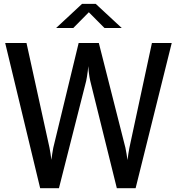

<svg xmlns="http://www.w3.org/2000/svg" viewBox="-20 -998 938 1018"><path d="M193 0 7.5 -770H120.5L242.5 -214.5Q244.5 -204 248 -182.8Q251.5 -161.5 252.5 -150.5Q254 -161.5 257 -182.8Q260 -204 262.5 -214.5L397 -770H504L645 -214.5Q647.5 -203.5 651 -182.2Q654.5 -161 656 -149.5Q657 -161 660.5 -182.2Q664 -203.5 666 -214L785.5 -770H890.5L699 0H599.5L458.5 -569Q456.5 -575.5 454.2 -590.8Q452 -606 450 -622Q448 -638 448 -647.5Q447.5 -638 445.5 -622Q443.5 -606 441 -590.8Q438.5 -575.5 437 -569L292.5 0ZM277.5 -849.5 415 -977.5H487.5L625.5 -849.5H534L451 -933L368.5 -849.5Z"/></svg>

Font: Junction Medium
Style: Regular
Weight: 500
Designer: Caroline Hadilaksono
Foundry: Caroline Hadilaksono, Tyler Finck, The League of Moveable Type
Version: Version 2.000; ttfautohint (v1.8.3)